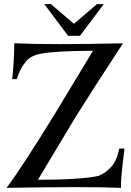

<svg xmlns="http://www.w3.org/2000/svg" viewBox="-20 -905 633 927"><path d="M581 -188Q578 -162 574 -128.5Q570 -95 568.5 -80.5Q567 -66 565.5 -44.5Q564 -23 564 2Q402 -5 12 2Q87 -99 238 -344L429 -660Q222 -659 156 -641Q135 -633 123 -625Q111 -617 92.5 -591Q74 -565 61 -523H39Q49 -622 49 -696Q229 -688 574 -696Q429 -475 346 -342L163 -37Q368 -37 457 -56Q475 -65 482.5 -69.5Q490 -74 507.5 -89.5Q525 -105 537 -129.5Q549 -154 556 -188ZM481 -885 366 -732H309L194 -885H226L337 -790L448 -885Z"/></svg>

Font: GFS Artemisia
Style: Regular
Weight: 400
Designer: Takis Katsoulidis and George D. Matthiopoulos
Foundry: Takis Katsoulidis and George D. Matthiopoulos
Version: Version 1.0